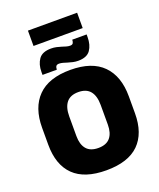

<svg xmlns="http://www.w3.org/2000/svg" viewBox="-176 -1082 999 1205"><g transform="rotate(-20 323.5 -480.0)"><path d="M159 -873.5V-976H487.5V-873.5ZM323.5 16.5Q178 16.5 106 -54.2Q34 -125 34 -259V-372Q34 -506.5 106.5 -580Q179 -653.5 323.5 -653.5Q468 -653.5 540.5 -580Q613 -506.5 613 -372V-259Q613 -125 541 -54.2Q469 16.5 323.5 16.5ZM323.5 -132.5Q377 -132.5 402.8 -163.2Q428.5 -194 428.5 -250V-381.5Q428.5 -441.5 402.8 -473.5Q377 -505.5 323.5 -505.5Q270 -505.5 244.2 -473.5Q218.5 -441.5 218.5 -381.5V-250Q218.5 -194 244.2 -163.2Q270 -132.5 323.5 -132.5ZM391.5 -690Q373.5 -690 356.8 -693.8Q340 -697.5 325 -702.2Q310 -707 296.5 -710.8Q283 -714.5 271.5 -714.5Q257 -714.5 251.5 -707Q246 -699.5 245.5 -684V-683.5H150V-703Q150 -754 173.8 -787.5Q197.5 -821 256.5 -821Q275.5 -821 292.2 -817.2Q309 -813.5 323.5 -808.8Q338 -804 351 -800.2Q364 -796.5 375.5 -796.5Q390 -796.5 395.2 -804Q400.5 -811.5 401 -827V-827.5H497V-810.5Q497 -757.5 473.5 -723.8Q450 -690 391.5 -690Z"/></g></svg>

Font: Anek Latin ExtraBold
Style: Regular
Weight: 800
Designer: Yesha Goshar
Foundry: Ek Type
Version: Version 1.003